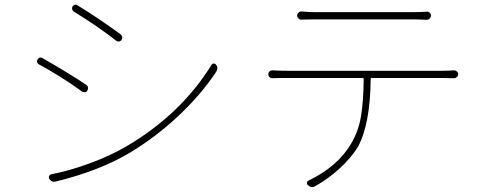

<svg xmlns="http://www.w3.org/2000/svg" viewBox="-20 -760 2040 806"><path d="M289.1 -711.9Q284.2 -715.8 282.7 -721.7Q281.2 -727.5 284.2 -732.4Q290 -740.2 296.9 -740.2Q300.8 -740.2 305.7 -737.3Q389.6 -686.5 487.3 -615.2Q492.2 -610.4 493.2 -604Q494.1 -597.7 490.2 -592.3Q486.3 -586.9 479.5 -585.9Q472.7 -585 466.8 -589.8Q390.6 -649.4 289.1 -711.9ZM213.9 2Q210 2.9 206.1 2.9Q194.3 2.9 186.5 -9.8Q183.6 -15.6 186.5 -21.5Q189.5 -27.3 195.3 -28.3Q274.4 -43.9 358.9 -75.2Q443.4 -106.4 508.8 -144.5Q740.2 -280.3 868.2 -488.3Q871.1 -493.2 877.4 -493.2Q883.8 -493.2 886.7 -488.3Q892.6 -481.4 892.6 -473.6Q892.6 -465.8 887.7 -459Q825.2 -364.3 730.5 -274.9Q635.7 -185.5 525.4 -119.1Q398.4 -43 213.9 2ZM142.6 -490.2Q137.7 -493.2 135.7 -499Q134.8 -501 134.8 -502.9Q134.8 -506.8 137.7 -509.8Q142.6 -518.6 150.4 -518.6Q154.3 -518.6 159.2 -515.6Q268.6 -453.1 342.8 -403.3Q349.6 -398.4 349.6 -389.6Q349.6 -384.8 346.7 -379.9Q343.8 -374 336.9 -373Q335 -373 334 -373Q329.1 -373 324.2 -376Q233.4 -441.4 142.6 -490.2Z M1710 -678.7H1303.7Q1270.5 -678.7 1246.1 -677.7Q1239.3 -676.8 1233.4 -682.1Q1227.5 -687.5 1227.5 -694.8Q1227.5 -702.1 1233.4 -707Q1238.3 -711.9 1245.1 -711.9Q1246.1 -711.9 1246.1 -711.9Q1276.4 -709 1301.8 -709H1710Q1743.2 -709 1770.5 -710.9Q1778.3 -711.9 1783.7 -707Q1789.1 -702.1 1789.1 -694.8Q1789.1 -687.5 1783.7 -682.1Q1778.3 -676.8 1770.5 -676.8Q1739.3 -678.7 1710 -678.7ZM1183.6 -462.9H1837.9Q1861.3 -462.9 1885.7 -464.8Q1892.6 -464.8 1897.9 -460Q1903.3 -455.1 1903.3 -448.2Q1903.3 -441.4 1897.9 -436.5Q1892.6 -431.6 1885.7 -431.6Q1858.4 -432.6 1837.9 -432.6H1540Q1536.1 -432.6 1536.1 -428.7Q1534.2 -236.3 1481.4 -141.6Q1454.1 -97.7 1407.2 -54.2Q1360.4 -10.7 1304.7 20.5Q1297.9 25.4 1291 25.4Q1281.2 25.4 1273.4 17.6Q1267.6 13.7 1268.6 7.3Q1269.5 1 1275.4 -2Q1399.4 -62.5 1454.1 -157.2Q1485.4 -210 1495.6 -272.9Q1505.9 -335.9 1506.8 -428.7Q1506.8 -432.6 1502.9 -432.6H1183.6Q1142.6 -432.6 1123 -431.6Q1116.2 -431.6 1111.3 -436.5Q1106.4 -441.4 1106.4 -448.7Q1106.4 -456.1 1111.3 -460Q1116.2 -464.8 1122.1 -464.8Q1123 -464.8 1123 -464.8Q1151.4 -462.9 1183.6 -462.9Z"/></svg>

Font: Gen Jyuu Gothic ExtraLight
Style: Regular
Weight: 100
Designer: [Source Han Sans]
Ryoko NISHIZUKA  (kana & ideographs); Paul D. Hunt (Latin, Greek & Cyrillic); Wenlong ZHANG  (bopomofo
Version: Version 1.002.20150607